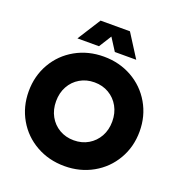

<svg xmlns="http://www.w3.org/2000/svg" viewBox="-162 -1062 1132 1211"><g transform="rotate(20 404.0 -457.0)"><path d="M32.2 -353.5Q32.2 -457 80.8 -541Q129.4 -625 214.4 -672.9Q299.3 -720.7 404.3 -720.7Q508.8 -720.7 593.8 -672.9Q678.7 -625 727.5 -541Q776.4 -457 776.4 -353.5Q776.4 -250 727.5 -166Q678.7 -82 593.8 -34.2Q508.8 13.7 404.3 13.7Q299.3 13.7 214.4 -34.2Q129.4 -82 80.8 -166Q32.2 -250 32.2 -353.5ZM592.8 -353.5Q592.8 -409.7 568.4 -453.6Q543.9 -497.6 501.2 -522.7Q458.5 -547.9 404.3 -547.9Q350.1 -547.9 307.1 -522.7Q264.2 -497.6 240 -453.6Q215.8 -409.7 215.8 -353.5Q215.8 -297.4 240 -253.4Q264.2 -209.5 307.1 -184.3Q350.1 -159.2 404.3 -159.2Q458.5 -159.2 501.2 -184.3Q543.9 -209.5 568.4 -253.4Q592.8 -297.4 592.8 -353.5ZM305.7 -926.8H502.9L601.6 -771.5H458L404.3 -855.5L351.6 -771.5H207Z"/></g></svg>

Font: Wanted Sans Black
Style: Regular
Weight: 900
Designer: Original Design by Kil Hyung-jin and Kang Hanbin, Wanted Lab, Inc; Hangeul from Source Han Sans by Jang Soo-young and Ka
Foundry: Wanted Lab, Inc.
Version: Version 1.003